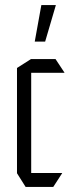

<svg xmlns="http://www.w3.org/2000/svg" viewBox="-20 -737 293 757"><path d="M81 0 47 -54V-55H225V-54L190 0ZM47 -55V-469L102 -504H103V-55ZM103 -450V-504H199L234 -451V-450ZM117 -573 143 -717H200V-716L158 -573Z"/></svg>

Font: Foldit Thin Light
Style: Regular
Weight: 300
Version: Version 1.003